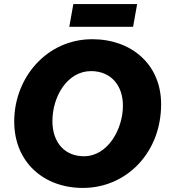

<svg xmlns="http://www.w3.org/2000/svg" viewBox="-20 -909 831 945"><path d="M388 16C601 16 773 -156 773 -396C773 -593 626 -716 434 -716C211 -716 50 -528 50 -311C50 -110 196 16 388 16ZM393 -140C300 -140 238 -206 238 -313C238 -435 312 -559 428 -559C525 -559 585 -490 585 -389C585 -275 512 -140 393 -140ZM321 -777H635L655 -889H341Z"/></svg>

Font: Fixel Display ExtraBold
Style: Italic
Weight: 800
Italic angle: -10°
Designer: AlfaBravo + MacPaw
Foundry: Kyrylo Tkachov, Marchela Mozhyna, Serhii Makarenko, Maria Weinstein, Zakhar Kryvoshyya
Version: Version 1.210;Glyphs 3.2 (3217)